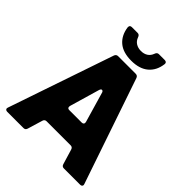

<svg xmlns="http://www.w3.org/2000/svg" viewBox="-262 -1101 1244 1244"><g transform="rotate(45 360.0 -479.5)"><path d="M26 0Q18 0 13 -4Q8 -8 8 -15L10 -23L257 -747Q263 -763 280 -763H440Q457 -763 463 -747L710 -23L712 -15Q712 -8 707 -4Q702 0 694 0H545Q528 0 523 -17L492 -120Q487 -137 470 -137H250Q233 -137 228 -120L197 -17Q192 0 175 0ZM417 -292Q427 -292 431.5 -298.5Q436 -305 433 -315L373 -521Q372 -527 368 -531Q364 -535 360 -535Q352 -535 347 -521L287 -315Q286 -312 286 -307Q286 -292 303 -292ZM191 -938V-942Q191 -959 210 -959H262Q278 -959 284 -941Q293 -916 313 -903.5Q333 -891 360 -891Q387 -891 406.5 -903.5Q426 -916 435 -941Q441 -959 457 -959H510Q520 -959 525 -954Q530 -949 529 -940Q521 -875 478 -838.5Q435 -802 360 -802Q284 -802 242 -838Q200 -874 191 -938Z"/></g></svg>

Font: Open Sauce Two Black
Style: Regular
Weight: 900
Designer: Alfredo Marco Pradil
Foundry: Creative Sauce Fz LLC
Version: Version 1.477